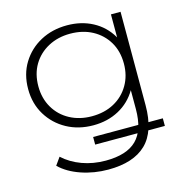

<svg xmlns="http://www.w3.org/2000/svg" viewBox="-106 -627 899 926"><g transform="rotate(-15 343.0 -164.0)"><path d="M323 198Q252 198 188 176Q124 154 84 115L111 77Q150 113 204.5 133Q259 153 322 153Q427 153 476.5 104Q526 55 526 -50V-195L536 -273L528 -351V-522H576V-56Q576 75 512.5 136.5Q449 198 323 198ZM292 65V27H640V65ZM309 -27Q235 -27 176.5 -59Q118 -91 83.5 -147.5Q49 -204 49 -277Q49 -351 83.5 -407Q118 -463 176.5 -494.5Q235 -526 309 -526Q380 -526 436.5 -496Q493 -466 526 -410.5Q559 -355 559 -277Q559 -200 526 -144Q493 -88 436.5 -57.5Q380 -27 309 -27ZM313 -71Q376 -71 424 -97Q472 -123 499.5 -170Q527 -217 527 -277Q527 -339 499.5 -385Q472 -431 424 -457Q376 -483 313 -483Q252 -483 203.5 -457Q155 -431 127.5 -385Q100 -339 100 -277Q100 -217 127.5 -170Q155 -123 203.5 -97Q252 -71 313 -71Z"/></g></svg>

Font: Modern
Style: Regular
Weight: 300
Designer: Julieta Ulanovsky
Foundry: Julieta Ulanovsky
Version: Version 8.000